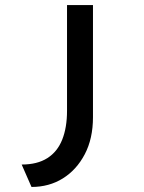

<svg xmlns="http://www.w3.org/2000/svg" viewBox="-20 -545 572 762"><path d="M105 197 66 108Q128 108 168 82.5Q208 57 227 9Q246 -39 246 -105V-525H349V-80Q349 5 316.5 67Q284 129 229.5 163Q175 197 105 197Z"/></svg>

Font: Lexend Tera
Style: Regular
Weight: 400
Designer: Bonnie Shaver-Troup, Thomas Jockin
Foundry: Lexend
Version: Version 1.007